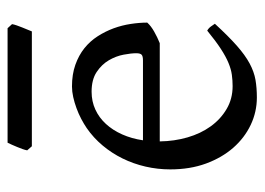

<svg xmlns="http://www.w3.org/2000/svg" viewBox="-115 -562 692 502"><g transform="rotate(-90 231.0 -311.0)"><path d="M242.2 -417.5Q216.8 -417.5 195.6 -407.7Q174.3 -397.9 158 -380.1Q141.6 -362.3 130.6 -337.6Q119.6 -313 115.2 -283.2H324.2Q335.4 -283.2 339.1 -286.9Q342.8 -290.5 342.8 -300.8Q342.8 -314 339.1 -333.7Q335.4 -353.5 324.5 -372.3Q313.5 -391.1 293.7 -404.3Q273.9 -417.5 242.2 -417.5ZM422.9 -272Q414.1 -262.2 399.4 -253.9Q384.8 -245.6 369.1 -239.3H112.3Q112.8 -201.2 122.8 -166.7Q132.8 -132.3 151.6 -106.2Q170.4 -80.1 197 -64.5Q223.6 -48.8 256.8 -48.8Q272 -48.8 286.4 -50.8Q300.8 -52.7 317.4 -59.6Q334 -66.4 354.2 -79.6Q374.5 -92.8 401.9 -115.2Q408.2 -111.8 412.8 -105.5Q417.5 -99.1 419.9 -95.2Q387.2 -59.6 362.5 -37.8Q337.9 -16.1 316.2 -4.4Q294.4 7.3 273.2 11Q252 14.6 227.1 14.6Q189.5 14.6 155.5 -1.5Q121.6 -17.6 95.7 -47.1Q69.8 -76.7 54.4 -118.4Q39.1 -160.2 39.1 -211.9Q39.1 -244.6 46.4 -276.4Q53.7 -308.1 67.6 -336.4Q81.5 -364.7 101.6 -388.7Q121.6 -412.6 147 -430.2Q157.7 -437.5 171.1 -444.6Q184.6 -451.7 199.2 -457Q213.9 -462.4 228.3 -465.6Q242.7 -468.8 255.9 -468.8Q287.6 -468.8 312.5 -460Q337.4 -451.2 356 -436.3Q374.5 -421.4 387.2 -401.6Q399.9 -381.8 408 -359.9Q416 -337.9 419.4 -315.2Q422.9 -292.5 422.9 -272ZM418.9 -625.5Q418 -620.1 415.5 -613Q413.1 -606 410.2 -598.9Q407.2 -591.8 404.5 -585Q401.9 -578.1 399.9 -573.7H99.6L88.9 -585.9Q89.8 -591.3 92.3 -598.1Q94.7 -605 97.7 -612.1Q100.6 -619.1 103.5 -625.7Q106.4 -632.3 108.9 -637.2H408.2Z"/></g></svg>

Font: Noto Serif Devanagari
Style: Regular
Weight: 400
Designer: Monotype Design Team
Foundry: Monotype Imaging Inc.
Version: Version 1.01